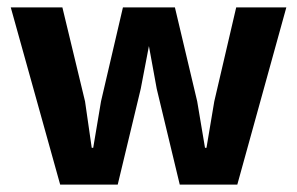

<svg xmlns="http://www.w3.org/2000/svg" viewBox="-20 -497 799 517"><path d="M9 -477H148L209 -224L227 -99H231L252 -224L311 -477H451L511 -224L532 -99H536L557 -224L616 -477H751L619 0H464L402 -258L381 -373L359 -258L297 0H142Z"/></svg>

Font: Mukta Malar
Style: Bold
Weight: 700
Designer: Aadarsh Rajan, Girish Dalvi, Yashodeep Gholap
Foundry: Ek Type
Version: Version 2.538;PS 1.000;hotconv 16.6.51;makeotf.lib2.5.65220;